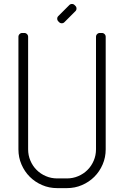

<svg xmlns="http://www.w3.org/2000/svg" viewBox="-20 -970 640 990"><path d="M125 -200V-780C125 -785.7 123.1 -790.4 119.2 -794.2C115.4 -798.1 110.7 -800 105 -800H95C89.3 -800 84.6 -798.1 80.8 -794.2C76.9 -790.4 75 -785.7 75 -780V-200C75 -172.3 80.2 -146.3 90.8 -122C101.2 -97.7 115.5 -76.5 133.5 -58.5C151.5 -40.5 172.7 -26.2 197 -15.8C221.3 -5.2 247.3 0 275 0H325C352.7 0 378.7 -5.2 403 -15.8C427.3 -26.2 448.5 -40.5 466.5 -58.5C484.5 -76.5 498.8 -97.7 509.2 -122C519.8 -146.3 525 -172.3 525 -200V-780C525 -785.7 523.1 -790.4 519.2 -794.2C515.4 -798.1 510.7 -800 505 -800H495C489.3 -800 484.6 -798.1 480.8 -794.2C476.9 -790.4 475 -785.7 475 -780V-200C475 -179.3 471.1 -159.8 463.2 -141.5C455.4 -123.2 444.8 -107.2 431.2 -93.8C417.8 -80.2 401.8 -69.6 383.5 -61.8C365.2 -53.9 345.7 -50 325 -50H275C254.3 -50 234.8 -53.9 216.5 -61.8C198.2 -69.6 182.2 -80.2 168.8 -93.8C155.2 -107.2 144.6 -123.2 136.8 -141.5C128.9 -159.8 125 -179.3 125 -200ZM337 -943.5 281 -887.5C277 -883.8 275 -879.2 275 -873.8C275 -868.2 277 -863.5 281 -859.5L284.5 -856C288.2 -852 292.8 -850 298.5 -850C304.2 -850 308.8 -852 312.5 -856L368.5 -912C372.5 -915.7 374.5 -920.3 374.5 -926C374.5 -931.7 372.5 -936.3 368.5 -940L365 -943.5C361.3 -947.5 356.7 -949.5 351 -949.5C345.3 -949.5 340.7 -947.5 337 -943.5Z"/></svg>

Font: lerotica
Style: Regular
Weight: 400
Designer: defharo
Foundry: deFharo
Version: Version 1.001 2011